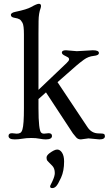

<svg xmlns="http://www.w3.org/2000/svg" viewBox="-20 -718 576 999"><path d="M56.6 7.3Q24.4 7.3 24.4 -10.7Q24.4 -24.9 42.5 -24.9L66.9 -22.5Q78.1 -22.5 85.4 -26.6Q92.8 -30.8 96.7 -44.4Q104.5 -69.3 104.5 -154.8V-538.6Q104.5 -585 97.2 -598.9Q89.8 -612.8 81.5 -617.7Q73.2 -622.6 54.9 -625.5Q36.6 -628.4 36.6 -640.6Q36.6 -651.9 61.5 -656.7Q119.6 -668.9 141.6 -681.2Q171.4 -698.2 182.4 -698.2Q193.4 -698.2 193.4 -687Q193.4 -681.6 191.4 -675.8Q181.2 -649.4 180.7 -608.9Q180.2 -568.4 180.2 -542.5V-250.5L326.7 -390.1Q339.4 -401.9 339.4 -408.9Q339.4 -416 333.5 -419.7Q327.6 -423.3 320.3 -426.8Q301.8 -435.1 301.8 -444.3Q301.8 -456.5 323.2 -456.5L379.9 -451.7L462.9 -456.5Q494.6 -456.5 494.6 -442.4Q494.6 -429.7 467.8 -427.2Q439.5 -424.3 416.5 -407.5Q393.6 -390.6 377.9 -377L279.3 -290.5L433.1 -59.6Q455.1 -23.9 493.2 -23.9Q515.6 -23.9 520.8 -20.8Q525.9 -17.6 525.9 -9.3Q525.9 7.3 497.1 7.3L440.4 2L400.9 7.3Q385.3 7.3 376.2 -3.4Q367.2 -14.2 359.4 -23.9L219.2 -237.3L180.2 -202.6V-154.8Q180.2 -39.6 194.8 -27.3Q200.2 -22.5 208.5 -22.5L232.9 -24.9Q250.5 -24.9 250.5 -10.7Q250.5 7.3 218.3 7.3Q204.1 7.3 186 3.7Q168 0 142.8 0Q117.7 0 96.4 3.7Q75.2 7.3 56.6 7.3ZM222.2 102.1Q222.2 91.3 236.3 80.1Q262.7 60.1 277.6 60.1Q292.5 60.1 303 76.7Q313.5 93.3 313.5 122.1Q313.5 171.4 297.9 205.8Q282.2 240.2 272.7 250.5Q263.2 260.7 252 260.7Q240.7 260.7 240.7 252Q240.7 248.5 244.6 241.5Q248.5 234.4 252.9 224.6Q265.1 198.2 265.1 182.6Q265.1 157.7 251.7 144.3Q238.3 130.9 233.4 125.7Q228.5 120.6 225.6 117.2Q222.2 111.8 222.2 102.1Z"/></svg>

Font: Ovo
Style: Regular
Weight: 400
Designer: Nicole Fally
Foundry: Sorkin Type Co.
Version: Version 1.001